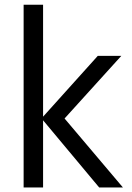

<svg xmlns="http://www.w3.org/2000/svg" viewBox="-20 -785 572 829"><path d="M82 24.4V-764.6H166V-281.2L402.3 -543.9H503.9L258.8 -273.4L510.7 24.4H408.2L166 -265.6V24.4Z"/></svg>

Font: GenEi M Gothic v2 Regular
Style: Regular
Weight: 400
Version: Version 2.0